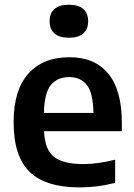

<svg xmlns="http://www.w3.org/2000/svg" viewBox="-20 -802 580 832"><path d="M324 10Q179 10 109 -56.8Q39 -123.5 39 -273Q39 -411.5 102.8 -482.8Q166.5 -554 281 -554Q391 -554 449.5 -482.5Q508 -411 508 -269V-233.5H171Q174 -154.5 213.2 -122.8Q252.5 -91 342 -91Q373.5 -91 408 -96Q442.5 -101 479 -110V-9.5Q437 1 399.2 5.5Q361.5 10 324 10ZM279.5 -468Q229 -468 200.5 -433.8Q172 -399.5 170.5 -312.5H385Q383.5 -399 356.5 -433.5Q329.5 -468 279.5 -468ZM278.5 -638.5Q236.5 -638.5 215.8 -657.2Q195 -676 195 -710Q195 -744 215.8 -762.8Q236.5 -781.5 278.5 -781.5Q320.5 -781.5 341.2 -762.8Q362 -744 362 -710Q362 -676 341.2 -657.2Q320.5 -638.5 278.5 -638.5Z"/></svg>

Font: Encode Sans SmBold
Style: Regular
Weight: 600
Designer: Multiple Designers
Foundry: Impallari Type
Version: Version 3.002; ttfautohint (v1.8.3) -l 8 -r 50 -G 200 -x 14 